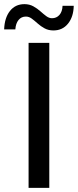

<svg xmlns="http://www.w3.org/2000/svg" viewBox="-33 -907 376 927"><path d="M105 0V-700H205V0ZM225 -760Q201 -760 182.5 -770Q164 -780 149 -793.5Q134 -807 120.5 -817Q107 -827 92 -827Q70 -827 56.5 -810.5Q43 -794 41 -765H-13Q-11 -821 15 -854Q41 -887 85 -887Q109 -887 128 -876.5Q147 -866 162 -852.5Q177 -839 190.5 -829Q204 -819 218 -819Q240 -819 254 -835Q268 -851 269 -879H323Q322 -826 295.5 -793Q269 -760 225 -760Z"/></svg>

Font: Montserrat Z Med
Style: Regular
Weight: 500
Designer: Julieta Ulanovsky
Foundry: Julieta Ulanovsky
Version: Version 8.000